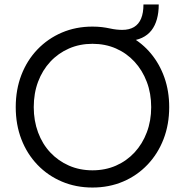

<svg xmlns="http://www.w3.org/2000/svg" viewBox="-20 -829 827 859"><path d="M393.7 10Q319.4 10 256.7 -16.7Q194 -43.3 147.5 -91.8Q101 -140.3 75.7 -205.8Q50.4 -271.3 50.4 -349.7Q50.4 -428 75.7 -493.7Q101 -559.3 147.5 -607.8Q194 -656.3 256.7 -683.2Q319.4 -710 393.7 -710Q417 -710 436 -707.7Q455 -705.3 471.7 -701.7Q487 -698.3 500.9 -696.8Q514.8 -695.3 527.1 -695.3Q558.4 -695.3 579.6 -708Q600.8 -720.7 611.3 -746Q621.8 -771.3 621.8 -808.9H690.2Q690.2 -772.6 682 -743.3Q673.9 -714 657.4 -692.9Q640.8 -671.7 615.2 -659.8Q589.5 -647.8 554.8 -645.5L563.5 -665.1Q616.5 -636.2 655.6 -589Q694.6 -541.8 715.8 -481.4Q737 -421.1 737 -349.7Q737 -272 711.7 -206.5Q686.4 -141 639.9 -92.2Q593.4 -43.3 530.7 -16.7Q468 10 393.7 10ZM393.7 -67Q451.1 -67 499 -88Q546.9 -109.1 582.1 -147.1Q617.3 -185.1 636.8 -236.9Q656.4 -288.6 656.4 -349.7Q656.4 -411.1 636.8 -462.6Q617.3 -514.2 582.1 -552.6Q546.9 -590.9 499 -612Q451.1 -633 393.7 -633Q336.6 -633 288.6 -612Q240.5 -590.9 205.1 -552.9Q169.7 -514.8 150.4 -463.3Q131 -411.7 131 -349.7Q131 -288.6 150.4 -236.5Q169.7 -184.5 205.1 -146.8Q240.5 -109.1 288.6 -88Q336.6 -67 393.7 -67Z"/></svg>

Font: Lexend Medium
Style: Regular
Weight: 500
Designer: Bonnie Shaver-Troup, Thomas Jockin
Foundry: Lexend
Version: Version 1.005